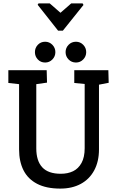

<svg xmlns="http://www.w3.org/2000/svg" viewBox="-20 -1103 690 1127"><path d="M206 -1083H272L335 -1028L398 -1083H465L470 -1074L349 -923H321L201 -1075ZM334 4Q252 4 198 -24Q144 -52 118 -103.5Q92 -155 92 -226V-609L29 -616V-691H254L256 -618L193 -609V-232Q193 -159 228 -121Q263 -83 337 -83Q378 -83 409 -98Q440 -113 458.5 -146.5Q477 -180 477 -233V-610L416 -616V-691H616L618 -617L561 -606V-226Q561 -155 533 -103Q505 -51 454 -23.5Q403 4 334 4ZM426 -736Q400 -736 382.5 -754Q365 -772 365 -797Q365 -822 382.5 -840Q400 -858 426 -858Q451 -858 468.5 -840Q486 -822 486 -797Q486 -772 468.5 -754Q451 -736 426 -736ZM245 -736Q219 -736 202 -754Q185 -772 185 -797Q185 -822 202 -840Q219 -858 245 -858Q270 -858 287.5 -840Q305 -822 305 -797Q305 -772 287.5 -754Q270 -736 245 -736Z"/></svg>

Font: Kreon
Style: Regular
Weight: 400
Designer: Julia Petretta
Foundry: Julia Petretta and Eli Heuer
Version: Version 2.002